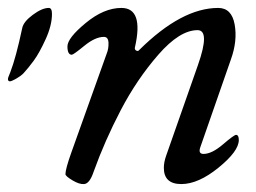

<svg xmlns="http://www.w3.org/2000/svg" viewBox="-118 -450 646 484"><path d="M-92 -268Q-78 -304 -62 -379Q-59 -395 -35.5 -412.5Q-12 -430 5 -430Q13 -430 13 -415Q13 -386 -3 -351Q-19 -316 -33 -297Q-47 -278 -59 -265Q-66 -258 -77.5 -251.5Q-89 -245 -93 -245Q-98 -245 -98 -251Q-98 -254 -92 -268ZM62 -66 151 -315Q156 -327 155.5 -342Q155 -357 144 -357Q122 -357 94.5 -334.5Q67 -312 63 -312Q52 -312 52 -333Q52 -354 98 -392Q144 -430 188 -430Q245 -430 222 -330Q221 -325 225.5 -322.5Q230 -320 233 -324Q340 -430 432 -430Q466 -430 473.5 -388.5Q481 -347 464 -300L387 -79Q381 -62 395 -62Q416 -62 444 -86Q472 -110 477 -110Q484 -110 484 -97Q484 -69 433 -27.5Q382 14 339 14Q295 14 295 -27Q295 -41 301 -58L381 -286Q412 -374 380 -374Q335 -374 281 -312Q227 -250 186.5 -172.5Q146 -95 118 -17Q108 13 94 14Q82 15 64.5 4.5Q47 -6 47 -11Q47 -24 62 -66Z"/></svg>

Font: EB Garamond 08
Style: Italic
Weight: 400
Italic angle: -14°
Version: Version 0.016